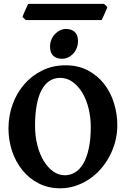

<svg xmlns="http://www.w3.org/2000/svg" viewBox="-20 -972 669 1006"><path d="M455.6 -307.1Q455.6 -357.4 444.1 -404.1Q432.6 -450.7 411.4 -486.1Q390.1 -521.5 360.6 -542.7Q331.1 -564 294.9 -564Q262.7 -564 238 -547.1Q213.4 -530.3 196.8 -498Q180.2 -465.8 171.9 -419.2Q163.6 -372.6 163.6 -313Q163.6 -258.3 175.8 -210.9Q188 -163.6 209.2 -128.7Q230.5 -93.8 258.8 -73.7Q287.1 -53.7 319.3 -53.7Q348.6 -53.7 373.8 -69.1Q398.9 -84.5 417 -115.7Q435.1 -147 445.3 -194.8Q455.6 -242.7 455.6 -307.1ZM594.7 -315.9Q594.7 -271.5 583.7 -230Q572.8 -188.5 553 -151.6Q533.2 -114.7 505.9 -84.2Q478.5 -53.7 445.1 -31.7Q411.6 -9.8 373.8 2.4Q335.9 14.6 295.4 14.6Q232.9 14.6 182.6 -11.2Q132.3 -37.1 97.2 -80.6Q62 -124 43.2 -180.7Q24.4 -237.3 24.4 -298.8Q24.4 -365.2 46.1 -425.3Q67.9 -485.4 107.4 -530.8Q147 -576.2 201.9 -603Q256.8 -629.9 323.7 -629.9Q389.6 -629.9 440.2 -603.3Q490.7 -576.7 525.1 -532.7Q559.6 -488.8 577.1 -432.1Q594.7 -375.5 594.7 -315.9ZM388.7 -756.8Q388.7 -737.8 382.1 -720.7Q375.5 -703.6 364 -691.2Q352.5 -678.7 337.4 -671.4Q322.3 -664.1 305.7 -664.1Q274.9 -664.1 258.5 -680.2Q242.2 -696.3 242.2 -727.5Q242.2 -747.1 249 -763.9Q255.9 -780.8 267.6 -793.2Q279.3 -805.7 294.2 -813Q309.1 -820.3 325.2 -820.3Q354.5 -820.3 371.6 -804.7Q388.7 -789.1 388.7 -756.8ZM542.5 -935.1Q541 -929.7 536.9 -919.9Q532.7 -910.2 527.8 -899.7Q522.9 -889.2 518.8 -879.9Q514.6 -870.6 512.7 -866.7H115.2L98.1 -883.3Q99.6 -888.7 103.5 -898.2Q107.4 -907.7 112.1 -918Q116.7 -928.2 121.1 -937.5Q125.5 -946.8 127.9 -951.7H525.4Z"/></svg>

Font: Gentium Book Basic
Style: Bold
Weight: 700
Designer: J. Victor Gaultney and Annie Olsen
Foundry: SIL International
Version: Version 1.102; 2013; Maintenance release